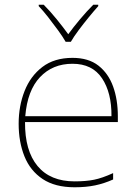

<svg xmlns="http://www.w3.org/2000/svg" viewBox="-20 -783 580 813"><path d="M287 -538Q355 -538 397 -505Q439 -472 459 -416.5Q479 -361 479 -291V-266H86Q85 -145 139 -80Q193 -15 296 -15Q344 -15 378.5 -22Q413 -29 459 -50V-23Q421 -6 382.5 2Q344 10 296 10Q213 10 160.5 -25Q108 -60 83.5 -121Q59 -182 59 -259Q59 -334 84 -397.5Q109 -461 159.5 -499.5Q210 -538 287 -538ZM287 -513Q203 -513 149.5 -456.5Q96 -400 87 -291H452Q453 -390 412 -451.5Q371 -513 287 -513ZM258 -606Q246 -627 226 -654.5Q206 -682 184.5 -709.5Q163 -737 144 -757V-763H165Q193 -735 220.5 -701Q248 -667 269 -638Q290 -667 318.5 -701Q347 -735 375 -763H396V-757Q378 -737 355.5 -709.5Q333 -682 312.5 -654.5Q292 -627 280 -606Z"/></svg>

Font: Noto Sans Cham Thin
Style: Regular
Weight: 250
Version: Version 2.002